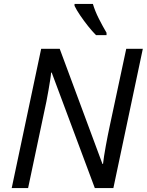

<svg xmlns="http://www.w3.org/2000/svg" viewBox="-20 -964 752 984"><path d="M191 -714H286L505 -124H508Q512 -160 522 -215Q532 -270 543 -321L627 -714H712L561 0H466L245 -592H242Q241 -577 237 -553Q233 -529 228.5 -501.5Q224 -474 218 -444.5Q212 -415 206 -388L124 0H40ZM472 -784Q453 -803 431.5 -830Q410 -857 391 -885Q372 -913 362 -934V-944H456Q467 -907 486.5 -868.5Q506 -830 526 -796V-784Z"/></svg>

Font: BC Sans
Style: Italic
Weight: 400
Italic angle: -12°
Designer: Monotype Design Team
Designer: Province of B.C.
Foundry: Monotype Imaging Inc.
Version: Version 2.000;GOOG;noto-source:20170915:90ef993387c0